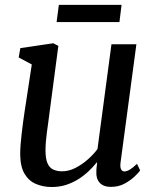

<svg xmlns="http://www.w3.org/2000/svg" viewBox="-20 -740 628 770"><path d="M187.5 10Q153.5 10 124.8 -2Q96 -14 78.8 -42.5Q61.5 -71 61 -120.5Q61 -138 62.5 -159Q64 -180 66.8 -203Q69.5 -226 72.5 -249.5Q75.5 -273 79 -295L107.5 -481.5L55 -509.5L61.5 -547L193.5 -566.5L214 -556L179 -291Q176.5 -269.5 173.5 -248.8Q170.5 -228 168 -208.8Q165.5 -189.5 164 -171.5Q162.5 -153.5 162.5 -136.5Q162.5 -103.5 170.5 -85.2Q178.5 -67 193.5 -60Q208.5 -53 229.5 -53Q255.5 -53 281.8 -66.2Q308 -79.5 331.5 -100Q355 -120.5 371 -142.5L427 -562.5H527L463.5 -88.5Q461 -70 465.5 -61.2Q470 -52.5 478.5 -52.5Q488 -52.5 499.8 -59.2Q511.5 -66 529.5 -83L542 -56.5Q537.5 -49.5 521.5 -33.8Q505.5 -18 480.8 -4.2Q456 9.5 425 9.5Q394.5 9.5 379.5 -7.5Q364.5 -24.5 366.5 -52.5Q366.5 -54.5 366.5 -58.5Q366.5 -62.5 367.2 -67.5Q368 -72.5 368.5 -77.8Q369 -83 369.5 -87.5L368 -88.5Q353.5 -70.5 335 -53Q316.5 -35.5 293.8 -21.2Q271 -7 244.8 1.5Q218.5 10 187.5 10ZM216 -720.5H467.5L459 -651.5H207Z"/></svg>

Font: Merriweather Light 18pt
Style: Italic
Weight: 400
Italic angle: -7.8°
Version: Version 2.101